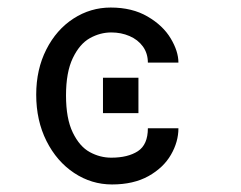

<svg xmlns="http://www.w3.org/2000/svg" viewBox="-20 -520 640 509"><path d="M347 -314V-220H253V-314ZM277 -31Q222.5 -31 176.5 -61.5Q130.5 -92 103.2 -146.2Q76 -200.5 76 -269Q76 -336 102.8 -388.8Q129.5 -441.5 174.8 -470.8Q220 -500 273.5 -500Q330.5 -500 371.2 -476.2Q412 -452.5 432.5 -418.2Q453 -384 453 -354H372Q372 -378.5 358.8 -396.8Q345.5 -415 323.2 -424.5Q301 -434 275 -434Q245.5 -434 218.2 -418.8Q191 -403.5 173 -366Q155 -328.5 155 -267Q155 -205.5 173 -168.5Q191 -131.5 218 -116.8Q245 -102 275 -102Q319 -102 345.5 -119.2Q372 -136.5 372 -180H453Q453 -144 433.2 -109.8Q413.5 -75.5 373.8 -53.2Q334 -31 277 -31Z"/></svg>

Font: JuliaMono Black
Style: Regular
Weight: 900
Monospace: yes
Designer: cormullion
Foundry: corm
Version: Version 0.054; ttfautohint (v1.8.4)